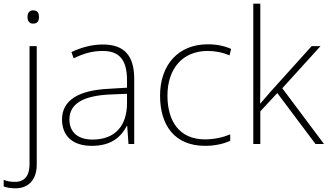

<svg xmlns="http://www.w3.org/2000/svg" viewBox="-71 -780 1775 1040"><path d="M78 -688C78 -667 87 -652 108 -652C133 -652 140 -667 140 -688C140 -709 133 -724 108 -724C87 -724 78 -709 78 -688ZM13 240C80 240 128 197 128 112V-530H89V109C89 172 62 205 11 205C-10 205 -31 203 -51 194V230C-35 236 -14 240 13 240Z M486 -539C425 -539 367 -522 316 -498L328 -464C383 -491 431 -504 485 -504C573 -504 617 -459 617 -345V-305L517 -299C356 -291 265 -238 265 -133C265 -44 322 10 426 10C531 10 584 -37 616 -98H618L625 0H656V-353C656 -482 599 -539 486 -539ZM521 -268 617 -272V-219C616 -101 555 -24 430 -24C351 -24 305 -64 305 -133C305 -221 385 -261 521 -268Z M1040 10C1096 10 1142 -2 1176 -17V-52C1137 -36 1089 -25 1039 -25C898 -25 836 -127 836 -262C836 -407 917 -504 1054 -504C1092 -504 1133 -497 1172 -480L1181 -515C1145 -531 1104 -540 1054 -540C896 -540 796 -430 796 -262C796 -100 876 10 1040 10Z M1339 -381V-760H1301V0H1339V-177L1431 -276L1638 0H1684L1458 -302L1665 -530H1617L1397 -286C1376 -262 1359 -242 1338 -218C1339 -274 1339 -325 1339 -381Z"/></svg>

Font: Noto Sans Gurmukhi UI ExtraLight
Style: Regular
Weight: 200
Designer: Jelle Bosma - Monotype Design Team
Foundry: Monotype Imaging Inc.
Version: Version 2.004